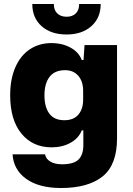

<svg xmlns="http://www.w3.org/2000/svg" viewBox="-20 -766 665 963"><path d="M43 8H206Q210 31 232.5 44.5Q255 58 291 58Q350 58 374 34Q398 10 398 -38V-112H390Q375 -73 334 -50Q293 -27 239 -27Q144 -27 87.5 -96Q31 -165 31 -288Q31 -369 57 -428.5Q83 -488 130 -519Q177 -550 239 -550Q291 -550 333 -527.5Q375 -505 390 -465H399L404 -540H567V-72Q567 61 494.5 119Q422 177 286 177Q176 177 112 131.5Q48 86 43 8ZM397 -266V-310Q397 -358 372.5 -386Q348 -414 307 -414Q254 -414 228.5 -380.5Q203 -347 203 -288Q203 -229 227.5 -196Q252 -163 303 -163Q349 -163 373 -191Q397 -219 397 -266ZM142 -746H250Q250 -715 267.5 -698.5Q285 -682 314 -682Q343 -682 360 -698.5Q377 -715 377 -746H485Q485 -676 438 -634.5Q391 -593 314 -593Q236 -593 189 -634.5Q142 -676 142 -746Z"/></svg>

Font: Mona Sans ExtraBold
Style: Regular
Weight: 800
Designer: Deni Anggara
Foundry: GitHub
Version: Version 2.000